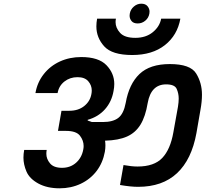

<svg xmlns="http://www.w3.org/2000/svg" viewBox="-20 -1031 1114 1040"><path d="M726 -904Q703 -904 692.5 -917Q682 -930 682 -946Q682 -951 683 -957Q687 -980 705 -995.5Q723 -1011 745 -1011Q768 -1011 779 -997.5Q790 -984 790 -968Q790 -963 789 -957Q785 -934 767 -919Q749 -904 726 -904ZM696 -733Q587 -733 544.5 -780Q502 -827 502 -888Q502 -908 506 -930H608Q606 -920 606 -911Q606 -880 630.5 -853Q655 -826 713 -826Q770 -826 807.5 -856.5Q845 -887 853 -930H957Q941 -840 873 -786.5Q805 -733 696 -733ZM900 -684Q1011 -684 1042.5 -633Q1074 -582 1074 -518Q1074 -481 1066 -437L1044 -310Q1018 -167 939 -93Q860 -19 728 -19Q688 -19 630 -29L649 -137Q693 -129 725 -129Q815 -129 859 -175.5Q903 -222 919 -314L944 -453Q948 -478 948 -497Q948 -525 937 -549.5Q926 -574 880 -574Q798 -574 780 -473Q768 -400 741 -356Q714 -312 668 -291.5Q622 -271 549 -269Q551 -257 551 -243Q551 -227 548 -209Q537 -149 503 -104.5Q469 -60 417 -35.5Q365 -11 303 -11Q235 -11 187.5 -37Q140 -63 123.5 -101.5Q107 -140 107 -177Q107 -197 111 -219H233Q231 -208 231 -198Q231 -170 251 -146Q271 -122 316 -122Q361 -122 392 -149.5Q423 -177 431 -221Q433 -231 433 -240Q433 -270 413 -296Q393 -322 337 -322H294L313 -431H356Q404 -431 436 -456.5Q468 -482 475 -521Q477 -531 477 -541Q477 -569 458 -591Q439 -613 400 -613Q359 -613 329 -589.5Q299 -566 292 -527H172Q182 -585 217 -629.5Q252 -674 304.5 -698Q357 -722 420 -722Q514 -722 556.5 -678Q599 -634 599 -576Q599 -558 595 -538Q585 -480 548.5 -439Q512 -398 455 -382V-378Q463 -376 478 -370H537Q592 -370 621 -392.5Q650 -415 661 -474Q679 -576 735.5 -630Q792 -684 900 -684Z"/></svg>

Font: Fz Poppins SemBd
Style: Italic
Weight: 600
Italic angle: -10°
Designer: Ninad Kale (Devanagari), Jonny Pinhorn (Latin)
Foundry: Indian Type Foundry
Version: Vit hóa bi Vntype.Com & FontZin.Com